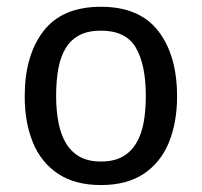

<svg xmlns="http://www.w3.org/2000/svg" viewBox="-20 -529 586 558"><path d="M273.4 8.8Q198.2 8.8 148.9 -23.9Q99.6 -56.6 75.7 -114.7Q51.8 -172.9 51.8 -249Q51.8 -367.7 106.2 -438.5Q160.6 -509.3 273.4 -509.3Q385.7 -509.3 440.2 -438.5Q494.6 -367.7 494.6 -249Q494.6 -172.9 470.7 -114.7Q446.8 -56.6 397.7 -23.9Q348.6 8.8 273.4 8.8ZM273.4 -59.6Q310.1 -59.6 335.2 -73.2Q360.4 -86.9 375.5 -112.3Q391.1 -137.7 397.5 -173.1Q403.8 -208.5 403.8 -250Q403.8 -340.3 375 -390.1Q346.2 -439.9 273.4 -439.9Q236.8 -439.9 212.2 -427.5Q187.5 -415 171.9 -390.6Q156.7 -366.7 149.9 -331.3Q143.1 -295.9 143.1 -250Q143.1 -208.5 149.9 -173.1Q156.7 -137.7 171.9 -112.3Q187.5 -86.9 212.2 -73.2Q236.8 -59.6 273.4 -59.6Z"/></svg>

Font: Mako
Style: Regular
Weight: 400
Designer: vernon adams
Foundry: vernon adams
Version: Version 1.100; ttfautohint (v1.8.4.7-5d5b);gftools[0.9.33]